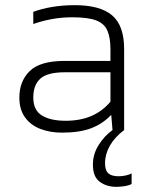

<svg xmlns="http://www.w3.org/2000/svg" viewBox="-20 -504 571 744"><path d="M431 220Q393 220 366.5 200.5Q340 181 340 134Q340 93 362.5 57.5Q385 22 416 0L411 -59Q378 -24 333 -7Q288 10 220 10Q175 10 137.5 -4Q100 -18 77.5 -48.5Q55 -79 55 -126Q55 -189 95 -228.5Q135 -268 231 -268H408V-313Q408 -358 396 -385.5Q384 -413 352.5 -425Q321 -437 260 -437Q219 -437 181 -430Q143 -423 109 -411V-458Q140 -470 181.5 -477Q223 -484 270 -484Q368 -484 414.5 -444.5Q461 -405 461 -314V0Q424 28 405.5 61Q387 94 387 128Q387 156 399.5 167.5Q412 179 440 179Q453 179 467 176Q481 173 490 168V209Q479 215 462 217.5Q445 220 431 220ZM234 -36Q291 -36 334 -54.5Q377 -73 408 -110V-224H233Q163 -224 136 -199Q109 -174 109 -126Q109 -77 142.5 -56.5Q176 -36 234 -36Z"/></svg>

Font: Kanit ExtraLight
Style: Regular
Weight: 275
Designer: Katatrad Team
Foundry: CadsonDemak
Version: Version 2.000; ttfautohint (v1.8.3)